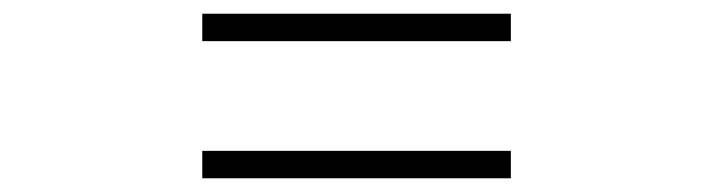

<svg xmlns="http://www.w3.org/2000/svg" viewBox="-20 -520 1040 280"><path d="M725 -460H275V-500H725ZM725 -260H275V-300H725Z"/></svg>

Font: Noto Serif SC ExtraLight Black
Style: Regular
Weight: 900
Version: Version 2.002-H1;hotconv 1.1.0;makeotfexe 2.6.0